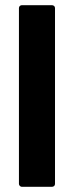

<svg xmlns="http://www.w3.org/2000/svg" viewBox="-20 -720 284 740"><path d="M53 -11V-689Q53 -694 56.5 -697Q60 -700 64 -700H180Q185 -700 188.5 -697Q192 -694 192 -689V-11Q192 -6 188.5 -3Q185 0 180 0H64Q60 0 56.5 -3.5Q53 -7 53 -11Z"/></svg>

Font: Barlow GEO Bold
Style: Regular
Weight: 700
Designer: Jeremy Tribby
Foundry: Tribby Type
Version: Version 1.408